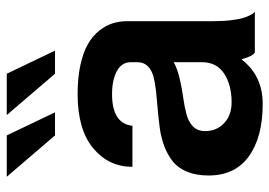

<svg xmlns="http://www.w3.org/2000/svg" viewBox="-138 -658 820 585"><g transform="rotate(-90 272.5 -366.0)"><path d="M375 -377.9Q375 -405.8 347.9 -420.4Q320.8 -435.1 277.8 -435.1Q188 -435.1 181.2 -373H56.2Q56.2 -445.3 113 -492.7Q169.9 -540 277.8 -540Q327.6 -540 366.5 -531.5Q405.3 -522.9 429.9 -508.8Q454.6 -494.6 470.7 -474.6Q486.8 -454.6 493.4 -433.3Q500 -412.1 500 -388.2V-125Q500 -94.2 503.2 -70.1Q506.3 -45.9 510.5 -33.4Q514.6 -21 519 -12.7Q523.4 -4.4 526.4 -2L529.8 0H404.8Q392.6 -6.8 383.8 -41Q334.5 23.9 248 23.9Q147 23.9 88.4 -18.1Q29.8 -60.1 29.8 -141.1Q29.8 -179.2 41.5 -207Q53.2 -234.9 73.2 -250.5Q93.3 -266.1 119.1 -275.9Q145 -285.6 173.8 -289.6Q202.6 -293.5 231.2 -295.9Q259.8 -298.3 285.6 -301Q311.5 -303.7 331.5 -309.1Q351.6 -314.5 363.3 -326.7Q375 -338.9 375 -357.9ZM375 -161.1V-247.1Q354.5 -235.8 323.7 -228.8Q293 -221.7 267.1 -218.3Q241.2 -214.8 217 -208.5Q192.9 -202.1 179 -188.2Q165 -174.3 165 -150.9Q165 -116.7 189.2 -93.8Q213.4 -70.8 252.9 -70.8Q305.2 -70.8 340.1 -93.5Q375 -116.2 375 -161.1ZM213.9 -755.9H339.8L410.2 -608.9H339.8ZM25.9 -755.9H151.9L222.2 -608.9H151.9Z"/></g></svg>

Font: Miedinger*
Style: Bold
Weight: 700
Version: Version 001.000